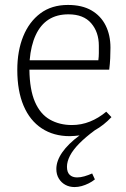

<svg xmlns="http://www.w3.org/2000/svg" viewBox="-20 -537 511 777"><path d="M282 220Q261 220 244.5 211Q228 202 218 185.5Q208 169 208 147Q208 114 232 79.5Q256 45 302 11Q292 12 282.5 13Q273 14 262 14Q197 14 149 -17.5Q101 -49 75.5 -109Q50 -169 50 -254Q50 -331 74 -390Q98 -449 143.5 -483Q189 -517 255 -517Q312 -517 350 -495Q388 -473 407.5 -434Q427 -395 427 -344Q427 -323 426 -301Q425 -279 422 -255H99Q100 -174 121.5 -124.5Q143 -75 182 -53Q221 -31 271 -31Q309 -31 344 -45Q379 -59 410 -85L431 -63Q416 -47 399 -33.5Q382 -20 364 -10Q326 18 300.5 44Q275 70 263 93.5Q251 117 251 138Q251 160 262 170.5Q273 181 292 181Q306 181 321.5 176.5Q337 172 353 165L364 189Q353 198 339 205Q325 212 310.5 216Q296 220 282 220ZM100 -293H378Q380 -309 380 -322Q380 -335 380 -352Q380 -407 349 -443Q318 -479 257 -479Q210 -479 177 -458Q144 -437 124.5 -395Q105 -353 100 -293Z"/></svg>

Font: Literata ExtraLight
Style: Regular
Weight: 250
Designer: Latin by Veronika Burian and Jose Scaglione. Greek by Irene Vlachou. Cyrillic by Vera Evstafieva.
Foundry: TypeTogether
Version: Version 3.103;gftools[0.9.29]